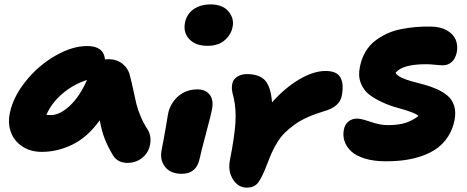

<svg xmlns="http://www.w3.org/2000/svg" viewBox="-20 -774 2132 876"><path d="M170.9 -81.1Q118.7 -81.1 81.3 -106.2Q43.9 -131.3 29.5 -171.6Q15.1 -211.9 24.9 -257.8Q39.6 -331.1 96.9 -402.8Q154.3 -474.6 231.7 -519.3Q309.1 -564 377.9 -564Q453.1 -564 459 -502.9Q461.4 -502.9 466.6 -503.4Q471.7 -503.9 474.1 -503.9Q513.7 -503.9 540.3 -481.7Q566.9 -459.5 573.2 -426.8Q580.1 -401.9 588.4 -362.3Q596.7 -322.8 602.3 -299.8Q607.9 -276.9 620.8 -245.1Q633.8 -213.4 652.8 -184.1Q666.5 -163.6 666.7 -137Q667 -110.4 655.8 -86.9Q644.5 -63.5 619.6 -47.1Q594.7 -30.8 562 -30.8Q516.6 -30.8 495.1 -65.9Q471.7 -105 457.8 -140.9Q443.8 -176.8 435.1 -225.1Q379.4 -147.9 310.8 -114.5Q242.2 -81.1 170.9 -81.1ZM211.9 -249Q252.9 -249 298.1 -291Q343.3 -333 377 -409.2Q313 -388.7 262.9 -345Q212.9 -301.3 191.9 -250Q197.8 -249 211.9 -249Z M927.2 -564.9Q872.1 -564.9 843.5 -595.5Q814.9 -626 824.2 -671.9Q832.5 -710.9 864 -732.4Q895.5 -753.9 940.4 -753.9Q995.6 -753.9 1022.2 -722.2Q1048.8 -690.4 1041.5 -652.8Q1035.2 -616.7 1005.6 -590.8Q976.1 -564.9 927.2 -564.9ZM809.6 19Q758.3 19 733.4 -12.5Q708.5 -43.9 717.3 -88.9Q727.5 -140.1 736.8 -195.3Q746.1 -250.5 746.6 -253.9Q756.8 -303.2 793 -334.7Q829.1 -366.2 881.3 -366.2Q917.5 -366.2 936.5 -342.3Q955.6 -318.4 947.3 -274.9Q943.8 -254.9 919.7 -164.6Q895.5 -74.2 891.6 -53.2Q877.4 19 809.6 19Z M1106 82Q1066.4 82 1042.7 44.2Q1019 6.3 1029.3 -44.9Q1049.8 -149.4 1054 -212.4Q1058.1 -275.4 1046.4 -327.1Q1039.1 -353 1038.1 -366.2Q1037.1 -379.4 1040 -393.1Q1043.5 -412.1 1062.5 -424.1Q1081.5 -436 1106 -436Q1162.6 -436 1189 -407.5Q1215.3 -378.9 1221.2 -307.1Q1280.3 -373.5 1345.5 -411.9Q1410.6 -450.2 1465.3 -450.2Q1517.1 -450.2 1533.4 -420.2Q1549.8 -390.1 1539.1 -335.9Q1529.3 -286.6 1460 -267.1Q1416.5 -253.9 1381.8 -238.3Q1347.2 -222.7 1321.5 -203.6Q1295.9 -184.6 1277.6 -166.3Q1259.3 -147.9 1244.4 -123Q1229.5 -98.1 1220 -77.1Q1210.4 -56.2 1199.2 -25.9Q1173.8 39.6 1156.5 60.8Q1139.2 82 1106 82Z M1740.7 -38.1Q1686 -38.1 1645 -50.5Q1604 -63 1582 -84Q1560.1 -105 1551.8 -130.1Q1543.5 -155.3 1548.8 -182.1Q1552.7 -204.6 1568.8 -218.8Q1585 -232.9 1609.9 -232.9Q1627.9 -232.9 1670.9 -218Q1713.9 -203.1 1749 -203.1Q1796.9 -203.1 1829.1 -213.1Q1861.3 -223.1 1889.6 -245.1Q1879.4 -254.4 1851.1 -264.4Q1822.8 -274.4 1791 -283Q1759.3 -291.5 1724.9 -307.1Q1690.4 -322.8 1664.8 -342.3Q1639.2 -361.8 1626.2 -394.8Q1613.3 -427.7 1622.1 -469.2Q1629.4 -506.8 1647 -536.9Q1664.6 -566.9 1689.9 -586.7Q1715.3 -606.4 1744.6 -620.1Q1773.9 -633.8 1809.1 -640.9Q1844.2 -647.9 1877 -650.6Q1909.7 -653.3 1945.8 -652.8Q1990.2 -652.3 2019.8 -635Q2049.3 -617.7 2059.6 -591.6Q2069.8 -565.4 2064 -535.2Q2058.1 -506.8 2041.3 -491.5Q2024.4 -476.1 2000 -476.1Q1987.8 -476.1 1965.1 -478.5Q1942.4 -481 1923.8 -481Q1816.4 -481 1784.7 -441.9Q1791.5 -429.2 1812.5 -419.4Q1833.5 -409.7 1859.9 -402.6Q1886.2 -395.5 1916.5 -387.5Q1946.8 -379.4 1974.1 -366.9Q2001.5 -354.5 2022.2 -337.2Q2043 -319.8 2052 -291.3Q2061 -262.7 2053.7 -225.1Q2045.4 -183.6 2024.2 -150.9Q2002.9 -118.2 1973.6 -97.2Q1944.3 -76.2 1906 -62.7Q1867.7 -49.3 1827.1 -43.7Q1786.6 -38.1 1740.7 -38.1Z"/></svg>

Font: Shantell Sans Irregular Bouncy
Style: Italic
Weight: 800
Italic angle: -11.31°
Designer: Stephen Nixon, Anya Danilova, Shantell Martin
Foundry: Arrow Type
Version: Version 1.006;[9816181b4]